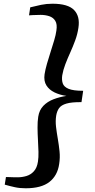

<svg xmlns="http://www.w3.org/2000/svg" viewBox="-20 -863 508 1032"><path d="M262 -843Q345.5 -843 378.2 -809Q411 -775 401.5 -713.5Q396.5 -679 384.2 -645.8Q372 -612.5 357.5 -580.5Q343 -548.5 331.2 -517.8Q319.5 -487 314.5 -458Q311 -434 317.2 -415Q323.5 -396 348.8 -385.5Q374 -375 427 -375L418 -314Q365 -314.5 337 -306.2Q309 -298 297.5 -281.8Q286 -265.5 282 -241.5Q277.5 -212.5 281.2 -181Q285 -149.5 290.8 -116.5Q296.5 -83.5 300 -49.5Q303.5 -15.5 298 19Q289 81 245.5 115Q202 149 118 149Q86 149 59.8 143.2Q33.5 137.5 5.5 129.5L12 88.5Q19 88.5 31 89Q43 89.5 55.2 89.8Q67.5 90 74 90Q99 90 122.2 83Q145.5 76 162.2 57.5Q179 39 184 5.5Q187.5 -16.5 186.8 -47Q186 -77.5 184 -111.2Q182 -145 181.8 -177.2Q181.5 -209.5 185.5 -235.5Q191 -271.5 213 -294.2Q235 -317 267.8 -329.5Q300.5 -342 337 -347.5Q302 -352.5 273.2 -366.2Q244.5 -380 229.5 -403.8Q214.5 -427.5 219.5 -463.5Q223.5 -489 232.5 -520.5Q241.5 -552 252 -584.2Q262.5 -616.5 271.2 -646Q280 -675.5 283 -698Q288.5 -732.5 277.2 -750.8Q266 -769 244.8 -776Q223.5 -783 198.5 -783Q191.5 -783 179.2 -782.5Q167 -782 155.2 -781.8Q143.5 -781.5 136 -780.5L142.5 -823.5Q171.5 -831 200.8 -837Q230 -843 262 -843Z"/></svg>

Font: Merriweather 60pt SemiBold
Style: Italic
Weight: 600
Italic angle: -7.8°
Version: Version 2.101